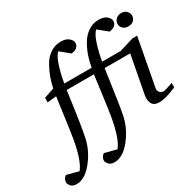

<svg xmlns="http://www.w3.org/2000/svg" viewBox="-330 -960 1438 1411"><g transform="rotate(-30 389.0 -254.0)"><path d="M903 -641Q903 -618 886.5 -601.5Q870 -585 841 -585Q812 -585 795.5 -601Q779 -617 779 -641Q779 -662 796.5 -679.5Q814 -697 842 -697Q870 -697 886.5 -680Q903 -663 903 -641ZM907 -29Q813 12 760 12Q714 12 699 -16.5Q684 -45 691 -86L752 -407H535Q534 -402 521.5 -311Q509 -220 496 -137.5Q483 -55 475 -22Q453 70 388.5 149.5Q324 229 253 229Q221 229 205.5 211Q190 193 190 179Q190 151 217 131L319 157Q367 98 396 -62Q406 -116 422 -241Q438 -366 444 -407H213Q172 -101 153 -22Q131 70 66.5 149.5Q2 229 -68 229Q-101 229 -116 211Q-131 193 -131 179Q-131 150 -104 131L-3 157Q45 98 74 -62Q83 -114 99 -233Q115 -352 123 -406L46 -398L47 -437L133 -466Q142 -512 157.5 -554Q173 -596 198 -640Q223 -684 262.5 -710.5Q302 -737 351 -737Q396 -737 419 -717Q442 -697 442 -675Q442 -630 379 -621L302 -684Q274 -661 252 -587.5Q230 -514 222 -457H454Q461 -503 476.5 -548.5Q492 -594 517.5 -638Q543 -682 583.5 -709.5Q624 -737 672 -737Q718 -737 741 -717Q764 -697 764 -675Q764 -630 701 -621L624 -684Q596 -661 574 -589Q552 -517 543 -457H700L821 -494H861L786 -94Q781 -74 793 -58.5Q805 -43 825 -43Q835 -43 852 -48Q869 -53 887 -59.5Q905 -66 907 -67Z"/></g></svg>

Font: Veleka
Style: Italic
Weight: 400
Italic angle: -12°
Designer: Stefan Peev, Context Ltd, 2016; SIL International, 1997-2014.
Foundry: Stefan Peev, Context Ltd, 2016
Version: Version 1.000